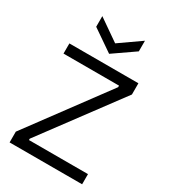

<svg xmlns="http://www.w3.org/2000/svg" viewBox="-213 -992 969 1096"><g transform="rotate(30 271.0 -444.5)"><path d="M32 0V-71L411 -583V-593H45V-660H500V-586L121 -76V-67H510V0ZM130 -889 271 -791 411 -889V-819L271 -722L130 -819Z"/></g></svg>

Font: Bricolage Grotesque 36pt Light
Style: Regular
Weight: 300
Designer: Mathieu Triay
Foundry: Atelier Triay
Version: Version 1.001;gftools[0.9.33.dev8+g029e19f]